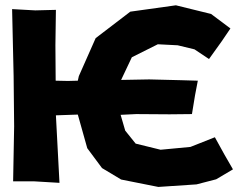

<svg xmlns="http://www.w3.org/2000/svg" viewBox="-20 -698 913 736"><path d="M863.3 -588.9 789.1 -644.5 654.3 -677.7 479.5 -653.3 346.7 -551.8 282.2 -406.2 278.3 -388.7 240.2 -387.7 193.4 -388.7 192.4 -524.4 194.3 -660.2 115.2 -658.2 26.4 -663.1 32.2 -407.2 34.2 -213.9 30.3 -2.9H110.4L208 2.9L194.3 -255.9L278.3 -258.8L314.5 -129.9L371.1 -53.7L444.3 -9.8L586.9 18.6L733.4 8.8L808.6 -10.7L873 -48.8L839.8 -106.4L803.7 -171.9L710 -134.8L595.7 -124L500 -147.5L460 -197.3L442.4 -257.8L502 -260.7L629.9 -259.8L715.8 -260.7L727.5 -332L738.3 -388.7L673.8 -390.6L551.8 -393.6L444.3 -391.6L485.4 -478.5L585 -528.3L661.1 -524.4L725.6 -508.8L781.2 -471.7L830.1 -540Z"/></svg>

Font: MaokenAssortedSans-TC
Style: Regular
Weight: 500
Version: Version 0.83